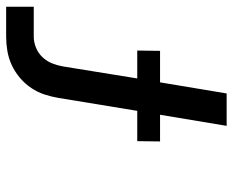

<svg xmlns="http://www.w3.org/2000/svg" viewBox="-88 -472 775 640"><g transform="rotate(90 300.0 -152.5)"><path d="M3 215V123H103Q121 123 139.5 115.5Q158 108 171.5 93.5Q185 79 192 61Q199 43 202 25L242 -222H149L150 -298H255L292 -520H400L363 -298H452L451 -222H350L307 40Q303 64 295.5 87Q288 110 274 131Q260 152 240 169Q220 186 197 196.5Q174 207 150 211Q126 215 103 215Z"/></g></svg>

Font: Iosevka SmBd Ex Obl
Style: Regular
Weight: 600
Width: 7
Italic angle: -9°
Monospace: yes
Designer: Belleve Invis
Foundry: Belleve Invis
Version: Version 32.5.0; ttfautohint (v1.8.4)